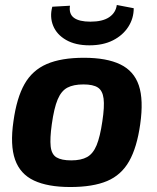

<svg xmlns="http://www.w3.org/2000/svg" viewBox="-20 -739 630 771"><path d="M317 -507Q408 -507 463 -480.5Q518 -454 537.5 -396Q557 -338 543 -240Q530 -147 498.5 -91.5Q467 -36 410 -12Q353 12 262 12Q172 12 116.5 -14Q61 -40 40.5 -98Q20 -156 34 -252Q47 -346 78.5 -401.5Q110 -457 168 -482Q226 -507 317 -507ZM315 -400Q275 -400 250.5 -387Q226 -374 211.5 -339.5Q197 -305 188 -240Q180 -183 183.5 -151Q187 -119 207 -107Q227 -95 266 -95Q306 -95 330 -108.5Q354 -122 368 -156Q382 -190 391 -252Q400 -311 396 -343Q392 -375 373 -387.5Q354 -400 315 -400ZM449 -719 517 -706Q517 -665 495 -631Q473 -597 433.5 -577Q394 -557 339 -557Q283 -557 245.5 -578.5Q208 -600 193.5 -635.5Q179 -671 190 -712L261 -716Q256 -683 277 -667.5Q298 -652 343 -652Q392 -652 418.5 -670Q445 -688 449 -719Z"/></svg>

Font: Exo 2
Style: Bold Italic
Weight: 700
Italic angle: -8°
Designer: Natanael Gama
Foundry: Natanael Gama
Version: Version 2.010